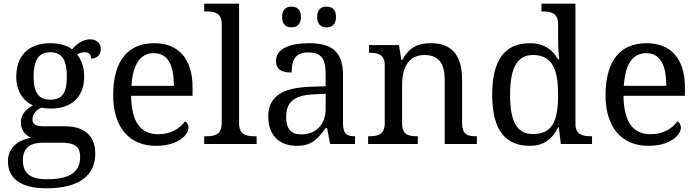

<svg xmlns="http://www.w3.org/2000/svg" viewBox="-20 -780 3780 1040"><path d="M231 240C412 240 496 168 496 53C496 -33 450 -96 331 -96H218C166 -96 156 -110 156 -134C156 -164 177 -184 203 -197C216 -194 240 -192 256 -192C377 -192 436 -265 436 -364C436 -421 420 -457 397 -485C410 -493 423 -497 440 -497C467 -497 473 -478 473 -463C510 -463 526 -487 526 -515C526 -543 507 -567 467 -567C423 -567 389 -534 370 -513C351 -530 304 -546 256 -546C130 -546 68 -476 68 -361C68 -294 101 -234 158 -210C113 -183 93 -156 93 -116C93 -73 121 -46 148 -34C82 -22 23 16 23 94C23 186 92 240 231 240ZM253 -240C189 -240 162 -279 162 -364C162 -453 188 -497 252 -497C317 -497 342 -455 342 -365C342 -278 318 -240 253 -240ZM233 191C131 191 104 147 104 88C104 9 158 -7 214 -7H312C378 -7 414 9 414 70C414 140 376 191 233 191Z M825 10C944 10 1001 -49 1001 -89C1001 -106 991 -119 982 -123C958 -87 908 -53 839 -53C743 -53 693 -115 690 -261H1023V-307C1023 -465 944 -546 815 -546C673 -546 593 -451 593 -264C593 -91 680 10 825 10ZM922 -315H692C699 -430 739 -492 813 -492C893 -492 922 -421 922 -315Z M1086 0H1370V-42H1357C1312 -42 1275 -51 1275 -114V-760H1086V-718H1099C1143 -718 1181 -709 1181 -650V-114C1181 -51 1144 -42 1099 -42H1086Z M1749 -632C1777 -632 1800 -647 1800 -688C1800 -730 1777 -744 1749 -744C1720 -744 1698 -730 1698 -688C1698 -647 1720 -632 1749 -632ZM1559 -632C1587 -632 1610 -647 1610 -688C1610 -730 1587 -744 1559 -744C1530 -744 1508 -730 1508 -688C1508 -647 1530 -632 1559 -632ZM1588 10C1671 10 1702 -30 1744 -86H1752L1768 0H1903V-42H1900C1855 -42 1838 -58 1838 -114V-373C1838 -500 1777 -546 1655 -546C1556 -546 1475 -519 1475 -450C1475 -404 1504 -387 1560 -387C1560 -450 1574 -496 1651 -496C1733 -496 1744 -445 1744 -373V-313L1661 -310C1508 -305 1433 -256 1433 -150C1433 -41 1499 10 1588 10ZM1611 -52C1556 -52 1530 -83 1530 -145C1530 -223 1567 -264 1680 -269L1744 -272V-191C1744 -106 1692 -52 1611 -52Z M1974 0H2243V-42H2238C2194 -42 2158 -50 2158 -109V-320C2158 -406 2188 -482 2279 -482C2360 -482 2389 -432 2389 -345V0H2563V-42H2558C2513 -42 2483 -51 2483 -114V-350C2483 -487 2420 -546 2315 -546C2251 -546 2200 -530 2159 -455H2154L2141 -536H1979V-494H1984C2028 -494 2064 -485 2064 -426V-114C2064 -51 2027 -42 1982 -42H1974Z M2850 10C2928 10 2973 -29 3003 -90H3007L3018 0H3187V-42H3179C3135 -42 3097 -51 3097 -110V-760H2913V-718H2921C2965 -718 3003 -709 3003 -650V-568C3003 -536 3005 -491 3009 -458H3003C2974 -510 2927 -546 2850 -546C2718 -546 2646 -460 2646 -267C2646 -75 2718 10 2850 10ZM2867 -54C2778 -54 2743 -124 2743 -266C2743 -406 2778 -482 2866 -482C2971 -482 3003 -406 3003 -267C3003 -123 2971 -54 2867 -54Z M3492 10C3611 10 3668 -49 3668 -89C3668 -106 3658 -119 3649 -123C3625 -87 3575 -53 3506 -53C3410 -53 3360 -115 3357 -261H3690V-307C3690 -465 3611 -546 3482 -546C3340 -546 3260 -451 3260 -264C3260 -91 3347 10 3492 10ZM3589 -315H3359C3366 -430 3406 -492 3480 -492C3560 -492 3589 -421 3589 -315Z"/></svg>

Font: Noto Fangsong KSS Rotated
Style: Regular
Weight: 400
Designer: LIU Zhao, ZHANG Congyu, Kushim JIANG
Foundry: Guyu Beijing Co. Ltd.
Version: Version 1.000;November 16, 2022;FontCreator 11.5.0.2427 64-b